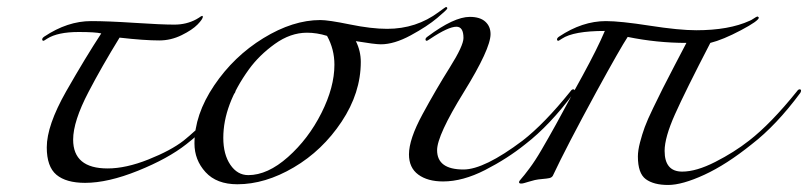

<svg xmlns="http://www.w3.org/2000/svg" viewBox="-20 -508 2298 546"><path d="M510 -98Q458 -57 372.5 -22.5Q287 12 222 12Q168 12 140.5 -11Q113 -34 113 -89Q113 -151 168 -248Q224 -346 268 -413Q251 -417 204 -417Q144 -417 114 -398Q105 -392 104 -392Q100 -392 100 -396Q100 -400 106 -404Q172 -448 239 -448Q287 -448 363 -443Q439 -438 476 -438Q510 -438 538 -453Q542 -455 545.5 -457.5Q549 -460 551.5 -461.5Q554 -463 555 -463L557 -461Q557 -454 542 -438.5Q527 -423 496.5 -408Q466 -393 433 -393Q390 -393 320 -401Q269 -318 232 -247Q188 -163 188 -111Q188 -29 286 -29Q338 -29 402 -54.5Q466 -80 502 -108Q568 -161 638 -248Q642 -254 646 -254Q650 -254 650 -250Q650 -248 648 -244Q580 -152 510 -98Z M992 -391Q1006 -363 1006 -332Q1006 -244 951.5 -162Q897 -80 815.5 -32Q734 16 655 16Q596 16 564.5 -18.5Q533 -53 533 -100Q533 -182 589 -265Q645 -348 729 -399.5Q813 -451 891 -451Q914 -451 975 -438.5Q1036 -426 1081 -426Q1164 -426 1228 -474Q1247 -488 1248 -488Q1252 -488 1252 -484Q1252 -481 1223.5 -457Q1195 -433 1148 -407.5Q1101 -382 1063 -382Q1046 -382 992 -391ZM910 -406Q881 -415 853 -415Q806 -415 761.5 -383Q717 -351 688 -311Q615 -210 615 -116Q615 -69 635 -39.5Q655 -10 686 -10Q741 -10 799 -61.5Q857 -113 894 -186.5Q931 -260 931 -324Q931 -368 910 -406Z M1375 -411Q1375 -369 1299 -246Q1223 -123 1223 -81Q1223 -26 1298 -26Q1357 -26 1466 -108Q1528 -156 1602 -248Q1606 -254 1610 -254Q1614 -254 1614 -250Q1614 -248 1612 -244Q1544 -152 1474 -98Q1423 -57 1359.5 -24.5Q1296 8 1240 8Q1196 8 1169.5 -11.5Q1143 -31 1143 -69Q1143 -112 1181.5 -183Q1220 -254 1259 -316Q1298 -378 1298 -400Q1298 -432 1278 -432Q1255 -432 1204 -398Q1195 -392 1194 -392Q1190 -392 1190 -396Q1190 -400 1196 -404Q1271 -460 1316 -460Q1345 -460 1360 -446.5Q1375 -433 1375 -411Z M1676 -247Q1590 -89 1552 -8Q1549 -3 1542 -1.5Q1535 0 1522.5 1Q1510 2 1501 4Q1493 6 1484.5 8.5Q1476 11 1471 12.5Q1466 14 1462 14Q1456 14 1456 10Q1456 7 1462.5 0Q1469 -7 1485.5 -29Q1502 -51 1520 -82Q1557 -145 1612 -248Q1615 -253 1636.5 -292.5Q1658 -332 1673.5 -363Q1689 -394 1700 -420Q1611 -420 1578 -398Q1569 -392 1568 -392Q1564 -392 1564 -396Q1564 -400 1570 -404Q1636 -448 1703 -448Q1744 -448 1827.5 -435Q1911 -422 1960 -422Q2053 -422 2112 -449Q2117 -451 2122 -454.5Q2127 -458 2130 -459.5Q2133 -461 2135 -461L2138 -458Q2138 -449 2087 -422Q2036 -395 2000 -386Q1929 -249 1899.5 -183Q1870 -117 1870 -79Q1870 -20 1920 -20Q1960 -20 2014 -47.5Q2068 -75 2110 -108Q2172 -156 2246 -248Q2250 -254 2254 -254Q2258 -254 2258 -250Q2258 -248 2256 -244Q2188 -152 2118 -98Q2046 -40 1983 -11Q1920 18 1880 18Q1839 18 1816.5 1.5Q1794 -15 1794 -63Q1794 -80 1800 -103Q1806 -126 1813.5 -146.5Q1821 -167 1837.5 -201Q1854 -235 1864.5 -256Q1875 -277 1898 -321Q1921 -365 1932 -386Q1848 -386 1765 -403Q1745 -373 1676 -247Z"/></svg>

Font: Miama Nueva
Style: Medium
Weight: 400
Italic angle: -28°
Version: Version 1.0